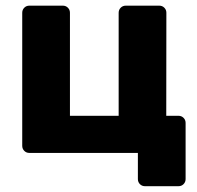

<svg xmlns="http://www.w3.org/2000/svg" viewBox="-20 -540 696 678"><path d="M492 117.5Q481.4 117.5 474.1 110.3Q466.9 103 466.9 92.4V0H83.6Q73 0 65.8 -7.2Q58.5 -14.5 58.5 -25.1V-494.9Q58.5 -505.5 65.8 -512.8Q73 -520 83.6 -520H201.9Q212.5 -520 219.7 -512.8Q227 -505.5 227 -494.9V-131.1H399V-494.9Q399 -505.5 406.3 -512.8Q413.5 -520 424.1 -520H542.4Q553 -520 560.2 -512.8Q567.5 -505.5 567.5 -494.9L567.1 -131.1H610.2Q620.9 -131.1 628.1 -123.9Q635.4 -116.6 635.4 -106V92.4Q635.4 103 628.1 110.3Q620.9 117.5 610.2 117.5Z"/></svg>

Font: Rubik Light
Style: Regular
Weight: 300
Designer: Hubert and Fischer
Foundry: Hubert and Fischer
Version: Version 2.300;gftools[0.9.30]